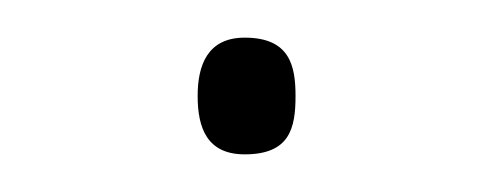

<svg xmlns="http://www.w3.org/2000/svg" viewBox="-20 -365 260 102"><path d="M85 -314C85 -297 90 -283 110 -283C134 -283 137 -297 137 -314C137 -330 134 -345 110 -345C90 -345 85 -330 85 -314Z"/></svg>

Font: Noto Sans Meetei Mayek Thin
Style: Regular
Weight: 100
Designer: Monotype Design Team and Neelakash Kshetrimayum
Foundry: Monotype Imaging Inc.
Version: Version 2.002